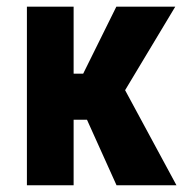

<svg xmlns="http://www.w3.org/2000/svg" viewBox="-20 -548 566 568"><path d="M237.3 -193.8H197.8V0H59.6V-528.3H197.8V-330.1H226.1L324.2 -528.3H498.5L350.1 -281.2L502 0H324.7Z"/></svg>

Font: MAUL Condensed Bold
Style: Condensed Bold
Weight: 700
Designer: MAUL
Version: Version 1.0; 2020; ttfautohint (v1.8.3)